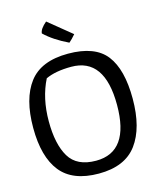

<svg xmlns="http://www.w3.org/2000/svg" viewBox="-135 -1020 917 1124"><g transform="rotate(-15 323.5 -458.0)"><path d="M327 -65Q529 -65 529 -349.5Q529 -634 327 -634Q232 -634 172 -606Q118 -499 118 -359.5Q118 -220 164.5 -142.5Q211 -65 327 -65ZM20 -346Q20 -522 92.5 -617.5Q165 -713 328.5 -713Q492 -713 559.5 -625.5Q627 -538 627 -361Q627 -184 554.5 -86Q482 12 323.5 12Q165 12 92.5 -79Q20 -170 20 -346ZM394 -814Q371 -787 354 -773Q266 -815 212 -867Q213 -881 223.5 -896Q234 -911 254 -928Z"/></g></svg>

Font: Inika
Style: Regular
Weight: 400
Designer: Constanza Artigas Preller
Foundry: Constanza Artigas Preller
Version: Version 1.001